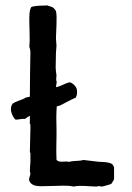

<svg xmlns="http://www.w3.org/2000/svg" viewBox="-20 -682 487 707"><path d="M95 -656C87 -641 88 -621 88 -600C88 -570 91 -537 88 -510C90 -504 92 -498 92 -488C91 -435 90 -380 90 -326L76 -323C60 -313 42 -311 26 -300C14 -282 22 -259 36 -242C46 -240 60 -246 72 -244C77 -248 83 -252 90 -256V-231C88 -231 91 -224 92 -222V-206L90 -123C90 -121 91 -120 92 -118V-85C91 -74 90 -61 90 -53C90 -49 92 -46 92 -42C91 -33 85 -25 88 -16C99 9 131 3 162 3C194 3 228 -1 251 5C276 -1 311 5 336 5C339 5 342 3 345 3C350 4 351 5 355 5C361 4 368 2 374 0C380 -1 386 -3 391 -6C394 -14 402 -18 400 -31V-66C400 -68 399 -70 397 -71C396 -87 346 -86 346 -86C346 -86 305 -91 287 -93C272 -88 250 -91 235 -86C219 -90 196 -81 188 -94C186 -133 189 -175 188 -211C187 -235 187 -263 189 -290L202 -294C222 -304 241 -315 260 -323C259 -326 262 -328 262 -330C266 -343 263 -357 259 -362C253 -370 246 -378 235 -379C217 -374 204 -364 186 -361L189 -381C185 -388 188 -396 188 -405C187 -413 185 -423 185 -432C185 -450 186 -468 186 -487C186 -496 188 -505 188 -514C188 -523 186 -531 186 -540L188 -592C188 -610 190 -628 185 -644C181 -646 181 -650 178 -652C172 -658 163 -658 155 -662C134 -661 110 -662 95 -656Z"/></svg>

Font: FuturaRener
Style: Regular
Weight: 400
Designer: BSozoo
Foundry: BSozoo
Version: Version 1.0